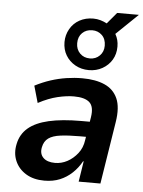

<svg xmlns="http://www.w3.org/2000/svg" viewBox="-58 -894 709 950"><g transform="rotate(5 296.5 -419.0)"><path d="M198 10Q144 10 106.5 -13Q69 -36 52.5 -74.5Q36 -113 46 -159Q56 -208 92.5 -239Q129 -270 194 -285Q259 -300 355 -300H415L405 -224H353Q297 -224 258.5 -219Q220 -214 199 -199Q178 -184 172 -154Q165 -121 184.5 -101.5Q204 -82 243 -82Q275 -82 304 -97.5Q333 -113 355 -141Q377 -169 382 -207L401 -324Q409 -376 385.5 -397Q362 -418 308 -418Q272 -418 227.5 -407.5Q183 -397 132 -370L108 -454Q147 -474 185.5 -486.5Q224 -499 263.5 -505Q303 -511 342 -511Q408 -511 453 -491Q498 -471 517.5 -427Q537 -383 525 -309L476 0H368L384 -102H381Q363 -69 336 -43.5Q309 -18 275 -4Q241 10 198 10ZM370 -554Q332 -554 302 -571Q272 -588 255 -616.5Q238 -645 238 -682Q238 -717 255 -747Q272 -777 302 -793.5Q332 -810 370 -810Q389 -810 406 -805Q423 -800 438 -792L485 -848H593L485 -744Q493 -730 497 -715Q501 -700 501 -682Q501 -645 484 -616.5Q467 -588 437 -571Q407 -554 370 -554ZM370 -612Q399 -612 418.5 -631.5Q438 -651 438 -681Q438 -714 418.5 -733Q399 -752 370 -752Q340 -752 320.5 -733Q301 -714 301 -682Q301 -651 320.5 -631.5Q340 -612 370 -612Z"/></g></svg>

Font: Nunito Sans 7pt SemiCondensed
Style: Bold Italic
Weight: 700
Width: 4
Italic angle: -9°
Designer: Vernon Adams
Foundry: Vernon Adams
Version: Version 3.101;gftools[0.9.27]